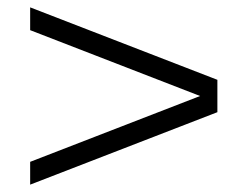

<svg xmlns="http://www.w3.org/2000/svg" viewBox="-20 -515 655 522"><path d="M571 -298V-210L62 -13V-75L524 -254L62 -433V-495Z"/></svg>

Font: Chivo Thin
Style: Regular
Weight: 100
Designer: Hector Gatti
Foundry: Omnibus-Type
Version: Version 1.007